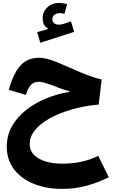

<svg xmlns="http://www.w3.org/2000/svg" viewBox="-20 -942 756 1289"><path d="M430.7 -914.1 412.6 -849.1Q396.5 -854 383.3 -854Q360.8 -854 345.9 -842.5Q331.1 -831.1 331.1 -812.5Q331.1 -796.9 343.5 -786.6Q356 -776.4 374.5 -776.4Q381.3 -776.4 388.4 -777.3Q395.5 -778.3 403.3 -780.8L456.5 -798.3L477.5 -728L250.5 -654.8L229.5 -726.1L300.8 -746.6V-751.5Q266.6 -770 266.6 -818.8Q266.6 -863.8 297.9 -893.1Q329.1 -922.4 377.9 -922.4Q389.6 -922.4 402.6 -920.2Q415.5 -918 430.7 -914.1ZM242.2 -554.2Q272.5 -554.2 313.5 -542Q354.5 -529.8 421.4 -499.5Q483.4 -471.7 527.1 -453.6Q570.8 -435.5 603 -425Q635.3 -414.6 662.6 -408.2L642.6 -239.7Q581.5 -235.4 516.6 -220.9Q451.7 -206.5 391.4 -183.3Q331.1 -160.2 283.2 -128.7Q235.4 -97.2 207.3 -58.3Q179.2 -19.5 179.2 25.4Q179.2 87.4 240.2 122.1Q301.3 156.7 398.9 156.7Q534.2 156.7 639.6 104.5L710.4 247.6Q554.7 326.2 399.9 326.2Q289.1 326.2 204.6 291.3Q120.1 256.3 72.8 192.6Q25.4 128.9 25.4 42.5Q25.4 -49.8 79.8 -125Q134.3 -200.2 229.2 -252.2Q324.2 -304.2 445.3 -325.2V-330.1Q423.3 -335.4 398.2 -344Q373 -352.5 339.8 -366.2Q299.8 -380.9 277.6 -387Q255.4 -393.1 241.2 -393.1Q210 -393.1 191.2 -375.7Q172.4 -358.4 157.2 -316.4L153.3 -304.7L39.1 -339.4L42.5 -351.6Q74.2 -458.5 121.3 -506.3Q168.5 -554.2 242.2 -554.2Z"/></svg>

Font: Estedad-FD ExtraBold
Style: Regular
Weight: 800
Designer: Amin Abedi
Version: Version 7.3